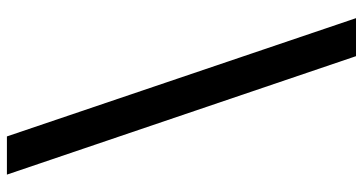

<svg xmlns="http://www.w3.org/2000/svg" viewBox="-265 -560 1040 550"><g transform="rotate(-90 255.0 -285.0)"><path d="M478 214.8H369.1L29.8 -785.2H139.2Z"/></g></svg>

Font: Mattone
Style: Regular
Weight: 400
Width: 6
Designer: Nunzio Mazzaferro
Foundry: Collletttivo
Version: Version 2.000;Glyphs 3.2 (3217)